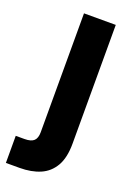

<svg xmlns="http://www.w3.org/2000/svg" viewBox="-171 -571 583 846"><g transform="rotate(20 121.0 -148.5)"><path d="M-28 220V93H13Q44 93 57 80.5Q70 68 70 41V-517H219V40Q219 106 196 145.5Q173 185 132 202.5Q91 220 36 220Z"/></g></svg>

Font: DM Sans 11pt Black
Style: Regular
Weight: 900
Version: Version 4.004;gftools[0.9.30]